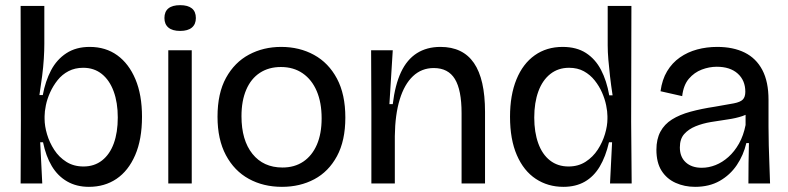

<svg xmlns="http://www.w3.org/2000/svg" viewBox="-20 -712 3058 745"><path d="M325 13Q277 13 240.5 -8Q204 -29 181 -67.5Q158 -106 147 -160H136L144 0H60L61 -245L60 -689H152V-542Q152 -516 150 -484Q148 -452 143.5 -417Q139 -382 133 -343H146Q156 -397 178 -439Q200 -481 237.5 -505.5Q275 -530 328 -530Q390 -530 435 -497.5Q480 -465 505.5 -404.5Q531 -344 531 -259Q531 -171 504.5 -110Q478 -49 432 -18Q386 13 325 13ZM304 -66Q346 -66 376 -89.5Q406 -113 421.5 -155.5Q437 -198 437 -256Q437 -314 421 -357.5Q405 -401 375 -425Q345 -449 303 -449Q271 -449 246 -436Q221 -423 203.5 -401Q186 -379 174.5 -353.5Q163 -328 158 -303.5Q153 -279 153 -261V-251Q153 -223 162.5 -191Q172 -159 190.5 -130.5Q209 -102 237.5 -84Q266 -66 304 -66Z M633 0V-517H724V0ZM679 -592Q649 -592 633.5 -605Q618 -618 618 -642Q618 -667 633.5 -679.5Q649 -692 679 -692Q709 -692 724.5 -679.5Q740 -667 740 -642Q740 -618 724.5 -605Q709 -592 679 -592Z M1074 13Q1002 13 945.5 -18Q889 -49 856.5 -110Q824 -171 824 -259Q824 -350 857 -410Q890 -470 946 -500Q1002 -530 1071 -530Q1142 -530 1198.5 -499Q1255 -468 1287.5 -407Q1320 -346 1320 -256Q1320 -166 1287.5 -106Q1255 -46 1199.5 -16.5Q1144 13 1074 13ZM1076 -62Q1123 -62 1157 -85Q1191 -108 1209.5 -150.5Q1228 -193 1228 -253Q1228 -314 1209 -358.5Q1190 -403 1154.5 -427.5Q1119 -452 1070 -452Q1023 -452 988.5 -429.5Q954 -407 935.5 -364Q917 -321 917 -261Q917 -168 959.5 -115Q1002 -62 1076 -62Z M1421 0V-278L1420 -517H1504L1491 -308H1504Q1513 -383 1536 -432Q1559 -481 1597.5 -505.5Q1636 -530 1689 -530Q1776 -530 1819 -467.5Q1862 -405 1862 -278V0H1771V-273Q1771 -363 1745 -405.5Q1719 -448 1663 -448Q1616 -448 1582.5 -416.5Q1549 -385 1531 -326Q1513 -267 1512 -184V0Z M2166 13Q2106 13 2059 -18Q2012 -49 1985.5 -110Q1959 -171 1959 -259Q1959 -343 1984 -404Q2009 -465 2055 -497.5Q2101 -530 2163 -530Q2217 -530 2253.5 -506.5Q2290 -483 2312 -441Q2334 -399 2344 -342H2357Q2351 -381 2347 -416Q2343 -451 2340.5 -481Q2338 -511 2338 -536V-689H2430L2429 -240L2431 0H2347L2355 -160H2343Q2330 -104 2307 -65.5Q2284 -27 2249 -7Q2214 13 2166 13ZM2186 -66Q2224 -66 2252.5 -84.5Q2281 -103 2299.5 -131.5Q2318 -160 2327.5 -192Q2337 -224 2337 -251V-261Q2337 -279 2332 -303.5Q2327 -328 2316 -353Q2305 -378 2287.5 -400Q2270 -422 2245.5 -435.5Q2221 -449 2188 -449Q2146 -449 2115.5 -425Q2085 -401 2069 -357.5Q2053 -314 2053 -256Q2053 -199 2068.5 -156Q2084 -113 2114 -89.5Q2144 -66 2186 -66Z M2677 13Q2636 13 2601.5 -2.5Q2567 -18 2547 -49.5Q2527 -81 2527 -131Q2527 -172 2542.5 -201Q2558 -230 2587.5 -248.5Q2617 -267 2659 -278.5Q2701 -290 2754 -298Q2802 -306 2827.5 -311Q2853 -316 2862.5 -326Q2872 -336 2872 -356Q2872 -400 2842.5 -426.5Q2813 -453 2761 -453Q2732 -453 2703 -442Q2674 -431 2653 -406.5Q2632 -382 2627 -339L2543 -358Q2549 -403 2568.5 -435.5Q2588 -468 2618 -489Q2648 -510 2685 -520Q2722 -530 2763 -530Q2825 -530 2869.5 -508Q2914 -486 2938 -440.5Q2962 -395 2962 -325V-220Q2962 -185 2963 -147.5Q2964 -110 2965.5 -72.5Q2967 -35 2968 0H2884Q2884 -39 2884.5 -77.5Q2885 -116 2886 -157H2876Q2865 -110 2839 -71.5Q2813 -33 2772.5 -10Q2732 13 2677 13ZM2703 -61Q2730 -61 2756.5 -71.5Q2783 -82 2806.5 -103Q2830 -124 2847.5 -155Q2865 -186 2873 -227V-283L2900 -286Q2886 -270 2860.5 -261.5Q2835 -253 2803 -248.5Q2771 -244 2738.5 -238.5Q2706 -233 2679 -222Q2652 -211 2635 -192Q2618 -173 2618 -140Q2618 -103 2641 -82Q2664 -61 2703 -61Z"/></svg>

Font: Bricolage Grotesque 60pt
Style: Regular
Weight: 400
Version: Version 1.001;gftools[0.9.33.dev8+g029e19f]